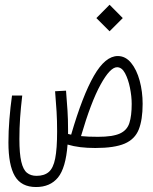

<svg xmlns="http://www.w3.org/2000/svg" viewBox="-20 -604 626 788"><path d="M371.1 3.4Q337.9 3.4 309.8 0Q281.7 -3.4 257.3 -10.7Q250 85.4 218 124.5Q186 163.6 127.9 163.6Q67.4 163.6 41 118.7Q14.6 73.7 14.6 -19Q14.6 -65.4 18.6 -114.7Q22.5 -164.1 29.3 -211.9H71.3Q65.4 -162.1 62.5 -120.4Q59.6 -78.6 59.6 -33.7Q59.6 26.9 67.4 59.8Q75.2 92.8 90.8 105.2Q106.4 117.7 129.9 117.7Q161.6 117.7 180.2 101.8Q198.7 85.9 206.5 46.4Q214.4 6.8 214.4 -64.9Q214.4 -109.4 212.2 -145.8Q210 -182.1 206.1 -229.5L251 -231.9Q254.9 -183.1 257.1 -149.2Q259.3 -115.2 259.3 -71.8Q259.3 -62.5 259.3 -54.2Q265.1 -52.7 272 -51.3Q318.8 -211.9 365.5 -293Q412.1 -374 463.4 -374Q495.1 -374 518.1 -345.9Q541 -317.9 553.2 -272.9Q565.4 -228 565.4 -177.7Q565.4 -112.8 549.6 -72.8Q533.7 -32.7 491.7 -14.6Q449.7 3.4 371.1 3.4ZM312.5 -45.4Q327.1 -43.9 344.5 -43.2Q361.8 -42.5 382.3 -42.5Q442.4 -42.5 471.9 -55.9Q501.5 -69.3 511 -99.1Q520.5 -128.9 520.5 -177.7Q520.5 -208.5 513.4 -243.7Q506.3 -278.8 493.2 -303.5Q480 -328.1 460.4 -328.1Q432.1 -328.1 392.8 -256.8Q353.5 -185.5 312.5 -45.4ZM429.7 -475.6 375.5 -529.8 429.7 -584.5 483.9 -529.8Z"/></svg>

Font: Cascadia Mono ExtraLight
Style: Regular
Weight: 200
Monospace: yes
Designer: Aaron Bell
Foundry: Saja Typeworks
Version: Version 2404.023; ttfautohint (v1.8.4)